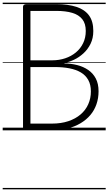

<svg xmlns="http://www.w3.org/2000/svg" viewBox="-20 -968 805 1426"><path d="M178 0Q151 0 151 -19V-918Q151 -937 179 -937H398Q486 -937 547.5 -917Q609 -897 641 -853.5Q673 -810 673 -738Q673 -684 652.5 -642.5Q632 -601 599.5 -571.5Q567 -542 530 -524.5Q493 -507 459 -501V-497Q509 -496 554 -484.5Q599 -473 635 -448.5Q671 -424 691.5 -385Q712 -346 712 -290Q712 -239 696.5 -194Q681 -149 651 -113.5Q621 -78 578 -52.5Q535 -27 481.5 -13.5Q428 0 365 0ZM206 -50H365Q434 -50 487.5 -68Q541 -86 578.5 -118Q616 -150 635.5 -194Q655 -238 655 -289Q655 -339 635.5 -374Q616 -409 580.5 -430Q545 -451 496 -460.5Q447 -470 388 -470H206ZM206 -520H368Q419 -520 464 -535Q509 -550 543.5 -578.5Q578 -607 597.5 -647.5Q617 -688 617 -738Q617 -793 591 -825.5Q565 -858 516.5 -872.5Q468 -887 398 -887H206ZM0 428H765V438H0ZM0 -20H765V0H0ZM0 -505H765V-500H0ZM0 -948H765V-938H0Z"/></svg>

Font: Playwrite US Modern Guides
Style: Regular
Weight: 400
Designer: Veronika Burian, José Scaglione
Foundry: TypeTogether
Version: Version 1.003